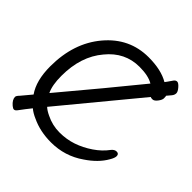

<svg xmlns="http://www.w3.org/2000/svg" viewBox="-200 -899 1103 1103"><g transform="rotate(45 351.5 -347.5)"><path d="M73 41Q65 41 53 31Q26 8 26 -15Q26 -24 41 -39L92 -100Q45 -167 45 -282Q45 -472 149 -595.5Q253 -719 408 -719Q511 -719 573 -682Q580 -690 582 -694Q596 -715 604 -725.5Q612 -736 623 -736Q634 -736 650.5 -717Q667 -698 667 -685Q667 -671 656.5 -658.5Q646 -646 635 -633Q637 -632 637 -614Q637 -601 622.5 -582Q608 -563 594 -563Q582 -563 578 -566L197 -105Q213 -90 241 -77Q293 -51 351 -51Q408 -51 458 -68Q508 -85 554.5 -116.5Q601 -148 631 -189Q645 -206 661 -206Q680 -206 680 -187Q680 -172 665 -147Q631 -87 559 -39Q469 24 357 24Q269 24 199 -9Q166 -23 145 -41Q119 -9 91 29Q82 41 73 41ZM150 -170Q363 -423 522 -619Q483 -643 410 -643Q292 -643 213 -546Q129 -447 129 -289Q129 -213 150 -170Z"/></g></svg>

Font: LXGW WenKai Lite Medium
Style: Regular
Weight: 500
Designer: LXGW / Fontworks Inc.
Foundry: LXGW / Fontworks Inc.
Version: Version 1.511; March 25, 2025